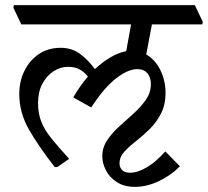

<svg xmlns="http://www.w3.org/2000/svg" viewBox="-20 -640 809 747"><path d="M505 87Q463 87 434.5 68.5Q406 50 392 22.5Q378 -5 378 -32Q378 -66 397 -94.5Q416 -123 444.5 -148.5Q473 -174 501 -199.5Q529 -225 548 -252.5Q567 -280 567 -313Q567 -339 553.5 -355Q540 -371 514 -371Q478 -371 431.5 -335Q385 -299 335 -222L265 -261Q290 -305 322 -342Q310 -358 291.5 -369Q273 -380 244 -380Q215 -380 188 -362.5Q161 -345 144.5 -313.5Q128 -282 128 -238Q128 -199 140.5 -167Q153 -135 180 -101.5Q207 -68 249 -22L203 10H193Q132 -68 93.5 -134.5Q55 -201 55 -274Q55 -324 75 -364.5Q95 -405 131 -429.5Q167 -454 216 -454Q260 -454 292.5 -429.5Q325 -405 349 -371Q378 -398 409 -416.5Q440 -435 471 -441L490 -545H63L32 -610L34 -620H738L769 -555L767 -545H571L549 -428Q584 -408 604 -367Q624 -326 624 -279Q624 -232 606 -197.5Q588 -163 561.5 -137Q535 -111 508 -90Q481 -69 463 -49Q445 -29 445 -5Q445 11 455 21.5Q465 32 486 32Q516 32 552 10.5Q588 -11 623 -51L680 7Q647 41 599.5 64Q552 87 505 87Z"/></svg>

Font: Tiro Devanagari Sanskrit
Style: Italic
Weight: 400
Italic angle: -11°
Designer: Devanagari: John Hudson & Fiona Ross, assisted by Paul Hanslow. Latin: John Hudson with Paul Hanslow, assisted by Kaja S
Foundry: Tiro Typeworks Ltd.
Version: Version 1.52